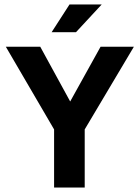

<svg xmlns="http://www.w3.org/2000/svg" viewBox="-20 -839 624 859"><path d="M6 -630H160L294 -385L430 -630H579L359 -260V0H222V-260ZM435 -819 320 -695H211L291 -819Z"/></svg>

Font: Holmes&Hills Bold
Style: Bold
Weight: 500
Designer: Noopur Datye, Girish Dalvi, Yashodeep Gholap, Pallavi Karambelkar
Foundry: Ek Type
Version: ""